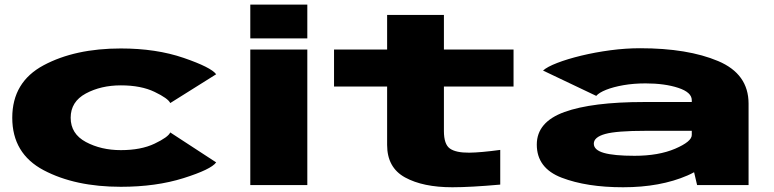

<svg xmlns="http://www.w3.org/2000/svg" viewBox="-20 -800 3344 830"><path d="M502.5 7.5Q304.5 7.5 168.8 -64.2Q33 -136 33 -291Q33 -445.5 168.8 -518Q304.5 -590.5 502.5 -590.5Q655 -590.5 773.8 -549.8Q892.5 -509 914.5 -479L716 -354.5Q707 -374.5 648.2 -402.8Q589.5 -431 502.5 -431Q416.5 -431 351 -395.8Q285.5 -360.5 285.5 -291Q285.5 -221.5 351.2 -186.2Q417 -151 502.5 -151Q589.5 -151 648.2 -179Q707 -207 716 -227.5L914.5 -98Q892.5 -67.5 773.5 -30Q654.5 7.5 502.5 7.5Z M1062 0V-586H1308.5V0ZM1062 -780H1308.5V-634H1062Z M1935.5 9.5Q1808.5 9.5 1731 -33Q1653.5 -75.5 1653.5 -173.5V-426H1424V-586H1653.5V-735.5H1899V-586H2200V-426H1899V-233.5Q1899 -176 1925 -157.8Q1951 -139.5 2008.5 -140Q2058 -140.5 2142.5 -152V-2Q2014 9.5 1935.5 9.5Z M2993.5 0 2980.5 -55.5Q2967 -48 2952 -41.5Q2834.5 9.5 2673.5 9.5Q2516 9.5 2408.2 -31.8Q2300.5 -73 2300.5 -175Q2300.5 -272.5 2420 -315.8Q2539.5 -359 2764.5 -359H2970.5V-367Q2970.5 -401 2912 -420.2Q2853.5 -439.5 2770.5 -439.5Q2719 -439.5 2675 -431.8Q2631 -424 2600.2 -411.8Q2569.5 -399.5 2557.5 -385.5L2327.5 -495Q2345 -511 2389 -528Q2433 -545 2493 -559.5Q2553 -574 2619 -582.8Q2685 -591.5 2747 -591.5Q2953 -591.5 3084.5 -536Q3216 -480.5 3216 -352V0ZM2970.5 -216.5V-234.5H2771Q2645 -234.5 2596 -220.8Q2547 -207 2547 -179Q2547 -151.5 2590.5 -139Q2634 -126.5 2723 -126.5Q2827 -126.5 2898.8 -157.2Q2970.5 -188 2970.5 -216.5Z"/></svg>

Font: Anybody UltraExpanded ExtraBold
Style: Regular
Weight: 800
Width: 9
Designer: Tyler Finck
Foundry: Etcetera Type Company
Version: Version 1.010; ttfautohint (v1.8.3) -l 8 -r 50 -G 200 -x 14 